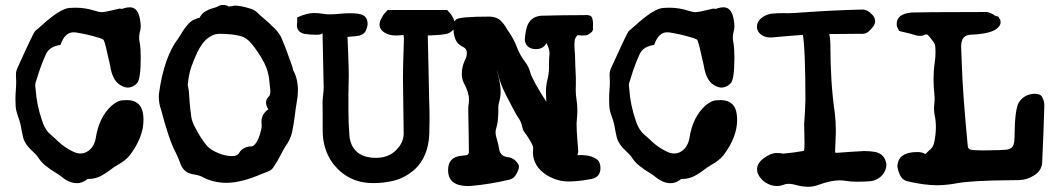

<svg xmlns="http://www.w3.org/2000/svg" viewBox="-20 -691 4143 758"><path d="M283.7 32.2Q253.4 32.2 223.1 6.8Q210.9 -2.4 198.2 -10.3Q174.8 -24.4 169.4 -29.8Q148.9 -43.5 134.8 -63.5Q124.5 -79.6 110.4 -91.8Q78.1 -121.1 71.3 -148.4Q67.9 -163.1 64.9 -178.2Q61.5 -203.6 52 -229.2Q42.5 -254.9 41.7 -273.4Q41 -292 41 -300.8Q41 -318.4 42.5 -335.2Q43.9 -352.1 43.9 -368.2Q43.9 -381.3 43 -394.5V-397.5Q43 -409.2 47.9 -420.4Q111.3 -561 118.7 -568.4L142.6 -588.9Q217.8 -657.7 254.9 -659.7L277.8 -660.6Q316.9 -660.6 353.5 -648.9Q370.6 -643.1 381.3 -643.1Q394.5 -643.1 431.6 -652.3L452.1 -657.2L460.9 -655.8Q462.9 -656.2 472.4 -659.2Q481.9 -662.1 493.2 -662.1Q526.4 -662.1 533.7 -608.9Q535.6 -595.2 535.6 -588.4Q535.6 -574.7 531.7 -563Q529.3 -552.2 529.3 -542.5Q529.3 -532.2 531.7 -522.5Q535.6 -499.5 535.6 -463.4Q535.6 -377 520.5 -361.8Q503.9 -345.2 484.9 -345.2Q469.7 -345.2 452.1 -356.9Q423.3 -375.5 414.6 -433.1L404.8 -475.6Q393.1 -530.8 387.7 -534.7Q381.8 -538.6 368.2 -542.5Q323.2 -556.2 278.8 -563L270 -563.5Q235.8 -563.5 218.8 -513.7Q175.8 -507.8 161.6 -477.5Q141.1 -432.6 127 -384.8Q124 -374.5 120.6 -365.2Q119.1 -359.9 119.1 -353Q119.1 -348.6 120.1 -343.3L120.6 -338.4Q125 -275.9 145.5 -216.8Q153.8 -188.5 170.4 -168.5Q179.2 -159.7 189.7 -150.9Q200.2 -142.1 210.4 -131.8Q236.3 -107.9 269 -92.3Q284.2 -85 297.9 -85Q311.5 -85 324.2 -92.3Q351.1 -108.4 357.9 -145Q370.6 -229 421.4 -274.4Q445.3 -293.9 462.2 -294.9Q479 -295.9 481.9 -295.9Q511.2 -295.9 528.8 -278.1Q546.4 -260.3 546.4 -216.8Q546.4 -149.4 492.2 -77.6Q473.6 -55.7 446.8 -41.5Q427.7 -30.3 420.4 -23.9Q401.4 -8.8 378.9 3.4Q356.4 15.6 327.1 15.6Q324.7 16.1 320.3 19.5Q303.2 32.2 283.7 32.2Z M874 30.8Q819.8 30.8 774.9 5.4Q765.1 1 750.5 -1.5L739.7 -3.4Q717.3 -8.3 706.3 -21Q695.3 -33.7 690.4 -49.8Q683.6 -69.3 673.3 -89.4Q647.9 -136.2 615.7 -258.3Q606.9 -282.7 606.9 -309.6L607.4 -320.3Q627.4 -466.3 684.1 -540Q690.4 -548.8 696.3 -559.1Q707.5 -579.1 725.1 -598.1Q742.7 -617.2 777.3 -623Q772.5 -623 766.6 -617.2Q774.4 -637.2 791.3 -646.5Q808.1 -655.8 821 -658.9Q834 -662.1 840.8 -666Q848.6 -671.4 858.9 -671.4Q876.5 -671.4 882.3 -665L896.5 -667Q901.9 -668.9 909.2 -668.9Q917.5 -668.9 934.1 -665.8Q950.7 -662.6 968.3 -657Q985.8 -651.4 995.6 -641.6Q1007.8 -628.9 1022 -617.7Q1034.2 -607.4 1046.4 -596.2L1053.2 -588.9Q1075.2 -570.8 1089.4 -545.4Q1108.4 -502 1123 -458.5L1134.3 -427.2Q1135.7 -421.4 1136.7 -416.5V-415Q1156.2 -381.3 1156.2 -334Q1156.2 -312 1151.4 -287.1Q1147 -261.7 1144 -234.9Q1140.1 -203.6 1133.8 -171.9Q1127 -140.1 1106.4 -112.3Q1101.1 -105 1088.6 -80.1Q1076.2 -55.2 1064.9 -39.6L1062.5 -35.6Q1055.2 -21.5 1041 -15.1Q1025.9 -9.8 1012.2 -3.9Q931.6 30.8 874 30.8ZM896.5 -74.7Q918 -74.7 924.8 -88.4Q931.6 -100.1 944.3 -106.4Q957 -112.8 968.3 -112.8H972.2Q975.1 -112.8 978.5 -114.7Q995.6 -125 1006.8 -162.6Q1013.2 -183.1 1013.2 -196.3L1012.2 -210.4Q1012.2 -242.7 1043.5 -262.2Q1045.4 -263.7 1045.4 -259.3Q1045.4 -254.9 1045.4 -254.9Q1037.6 -260.3 1034.7 -267.6Q1031.7 -274.9 1031 -279.5Q1030.3 -284.2 1030.3 -285.6Q1030.3 -298.8 1039.6 -308.1Q1047.4 -315.4 1047.4 -329.1Q1047.4 -336.9 1045.9 -346.2Q1044.4 -355.5 1043.9 -365.2Q1041.5 -406.7 1022.9 -443.4Q1004.4 -480 972.7 -519Q954.6 -540.5 934.1 -547.4Q901.4 -557.1 848.6 -557.6Q831.5 -557.6 818.4 -551.3Q794.9 -540 779.3 -518.6Q758.3 -490.7 735.4 -427.2Q725.6 -398.4 722.7 -367.7Q722.2 -361.3 721.2 -356.4V-355.5Q721.2 -352.5 722.7 -347.2Q726.1 -335.4 728 -296.9Q730.5 -262.7 735.4 -228Q737.8 -210 752.9 -183.1Q772 -146 796.9 -115.7Q811 -99.1 843.3 -85.9Q871.1 -74.7 896.5 -74.7Z M1459.5 31.7H1451.7Q1356.4 31.7 1296.4 -43Q1253.9 -99.1 1253.9 -175.8V-239.7Q1253.4 -263.2 1253.4 -288.1Q1253.9 -303.7 1255.9 -318.4Q1257.8 -333 1257.8 -346.7Q1256.8 -417 1254.9 -485.8Q1253.4 -533.2 1253.4 -558.1L1253.9 -563Q1253.9 -553.7 1229 -553.7Q1203.6 -553.7 1180.7 -557.6Q1152.3 -564.9 1152.3 -591.3Q1152.3 -598.1 1153.3 -602.5Q1153.3 -604 1153.3 -622.1Q1191.4 -639.6 1219.2 -639.6Q1238.8 -639.6 1257.8 -636.2Q1268.1 -634.3 1281.7 -634.3Q1299.8 -634.3 1320.3 -636.5Q1340.8 -638.7 1362.3 -638.7Q1399.9 -638.7 1413.6 -630.9Q1431.2 -620.6 1431.2 -597.2Q1431.2 -586.4 1425 -571.3Q1418.9 -556.2 1398.4 -550.3Q1381.3 -547.4 1366.9 -546.6Q1352.5 -545.9 1345.7 -544.9Q1351.1 -548.8 1351.6 -551.3Q1352.5 -517.1 1354.5 -481.9Q1356.9 -421.4 1356.9 -395.5L1356.4 -360.8Q1355.5 -339.8 1355.5 -317.9V-255.4Q1355.5 -202.6 1359.9 -150.4Q1370.6 -77.1 1447.3 -68.4L1463.9 -67.9Q1514.6 -67.9 1543.9 -98.6Q1573.7 -127.9 1573.7 -164.1Q1573.7 -188 1572.5 -253.9Q1571.3 -319.8 1570.8 -386.7Q1571.3 -439 1573.2 -489.7Q1574.2 -535.6 1574.7 -538.6Q1573.2 -548.3 1572.8 -557.6Q1572.8 -562.5 1573.7 -559.6Q1585 -553.7 1585.4 -553.7Q1578.6 -553.7 1563.5 -552.2Q1554.2 -550.8 1543 -550.8Q1517.1 -550.8 1498.5 -562Q1478.5 -574.2 1478.5 -593.8Q1478.5 -608.4 1488.8 -623.5L1491.7 -629.4Q1496.1 -636.2 1500 -640.1L1510.7 -651.4H1745.6L1761.2 -633.3V-632.8Q1764.6 -628.9 1770 -617.7Q1775.4 -606.4 1775.4 -596.7Q1775.4 -568.4 1746.1 -558.1Q1731.4 -553.2 1667.5 -550.8Q1667 -550.8 1668 -551.8Q1668.9 -552.7 1668.9 -547.4Q1669.9 -491.7 1671.4 -436Q1674.3 -323.2 1674.3 -294.9Q1675.8 -258.3 1675.8 -221.2Q1675.8 -191.9 1674.8 -161.6Q1670.9 -72.3 1617.7 -22.5Q1578.1 12.2 1532.2 22.9Q1494.1 31.7 1459.5 31.7Z M1827.6 43.5Q1749 43.5 1749 -19.5Q1749 -63 1786.1 -73.2Q1796.9 -76.2 1809.1 -76.7Q1819.3 -77.1 1826.2 -80.1Q1826.7 -80.1 1828.9 -83.5Q1831.1 -86.9 1831.1 -89.4Q1831.1 -137.7 1828.6 -256.8V-261.2Q1828.6 -271 1830.1 -280Q1831.5 -289.1 1831.5 -297.4Q1831.5 -327.1 1810.1 -365.7Q1803.2 -381.3 1803.2 -399.4Q1803.2 -426.8 1815.4 -453.1Q1823.2 -467.8 1823.2 -481.9Q1823.2 -498 1809.6 -504.9Q1785.6 -516.6 1778.6 -534.4Q1771.5 -552.2 1770.5 -569.3Q1769.5 -577.6 1767.6 -586.9V-589.8Q1767.6 -602.1 1780.3 -613.8Q1793 -625.5 1914.1 -625.5Q1942.4 -624 1956.8 -609.4Q1971.2 -594.7 1980 -578.6Q1984.4 -570.3 1990.2 -563Q2009.3 -535.2 2021 -503.9Q2032.7 -473.1 2053.7 -445.8Q2067.9 -427.2 2074.2 -402.8Q2083.5 -371.1 2146.5 -274.4Q2145.5 -275.4 2145 -275.4Q2137.7 -275.4 2137.5 -275.1Q2137.2 -274.9 2137.2 -283.7Q2137.2 -294.9 2136.2 -306.2Q2135.3 -317.4 2135.3 -328.1Q2135.3 -352.1 2140.6 -374Q2147.5 -399.9 2147.5 -424.8V-441.4Q2147.5 -457.5 2148.9 -473.1L2149.4 -481.4Q2149.4 -503.4 2128.4 -537.1Q2129.9 -535.2 2134.8 -535.2Q2143.6 -535.6 2143.6 -536.6Q2133.3 -497.1 2096.2 -497.1Q2067.9 -497.1 2056.6 -517.1Q2051.8 -525.9 2051.8 -534.2Q2053.2 -559.1 2059.6 -583Q2071.8 -624.5 2115.7 -628.9Q2198.7 -631.3 2289.1 -631.3L2293.5 -631.8Q2314.5 -631.8 2317.9 -619.6Q2321.3 -607.4 2321.3 -599.6L2320.8 -580.1L2321.3 -575.2L2317.9 -566.4Q2302.7 -552.2 2293 -551.5Q2283.2 -550.8 2279.3 -550.8Q2272.9 -550.8 2268.3 -551.5Q2263.7 -552.2 2261.2 -552.2Q2259.8 -552.2 2260.3 -552.7Q2250 -541.5 2248.8 -531.5Q2247.6 -521.5 2247.6 -513.2Q2247.6 -505.4 2248.5 -495.8Q2249.5 -486.3 2250 -476.1Q2251 -430.2 2253.4 -384.3V-354.5L2252.9 -336.4Q2252.9 -315.9 2256.3 -295.9Q2259.3 -276.4 2259.3 -256.8Q2259.3 -242.7 2258.1 -229.5Q2256.8 -216.3 2256.3 -203.6Q2256.3 -172.4 2259.3 -140.6L2261.7 -109.4Q2261.7 -106.4 2262.2 -103.3Q2262.7 -100.1 2262.7 -95.7Q2262.7 -87.9 2260.3 -81.1Q2258.3 -75.7 2258.3 -73.2Q2258.3 -78.6 2258.3 -78.6H2276.9Q2306.6 -78.6 2327.6 -67.4Q2343.3 -59.1 2346.9 -48.3Q2350.6 -37.6 2350.6 -28.3Q2350.6 8.3 2315.4 15.6L2300.3 18.1Q2261.7 25.4 2223.1 25.4Q2180.7 25.4 2139.2 1Q2084 -34.2 2084 -89.8Q2084 -98.1 2085 -106V-106.9Q2085 -115.2 2073.2 -134.8Q2068.8 -141.6 2065.2 -148.2Q2061.5 -154.8 2057.6 -159.7Q2044.9 -173.3 2042 -189.5Q2037.1 -212.4 2024.4 -229Q2017.1 -240.2 2011.2 -251.5L1995.1 -282.2Q1979 -311.5 1965.1 -342.5Q1951.2 -373.5 1944.3 -407.7Q1938.5 -430.2 1925.3 -452.1L1918.9 -463.9Q1931.6 -463.9 1939 -465.3L1938 -443.8Q1938 -430.2 1945.8 -397.5Q1956.5 -355.5 1956.5 -329.1Q1956.5 -307.6 1949.7 -285.2Q1947.3 -276.4 1947.3 -266.6V-242.2Q1946.3 -235.8 1946.3 -230.5Q1945.8 -207.5 1939.5 -186.5Q1936.5 -177.7 1936.5 -168.9Q1936.5 -156.2 1942.9 -136.2Q1947.8 -120.6 1950.2 -104.5Q1954.1 -71.8 1990.7 -69.8Q2008.8 -65.4 2021 -50.3Q2028.8 -40.5 2028.8 -32.7Q2028.8 -22.5 2018.1 -2.9Q2009.3 12.7 1993.7 17.6Q1917.5 36.1 1839.8 43Z M2627.4 32.2Q2597.2 32.2 2566.9 6.8Q2554.7 -2.4 2542 -10.3Q2518.6 -24.4 2513.2 -29.8Q2492.7 -43.5 2478.5 -63.5Q2468.3 -79.6 2454.1 -91.8Q2421.9 -121.1 2415 -148.4Q2411.6 -163.1 2408.7 -178.2Q2405.3 -203.6 2395.8 -229.2Q2386.2 -254.9 2385.5 -273.4Q2384.8 -292 2384.8 -300.8Q2384.8 -318.4 2386.2 -335.2Q2387.7 -352.1 2387.7 -368.2Q2387.7 -381.3 2386.7 -394.5V-397.5Q2386.7 -409.2 2391.6 -420.4Q2455.1 -561 2462.4 -568.4L2486.3 -588.9Q2561.5 -657.7 2598.6 -659.7L2621.6 -660.6Q2660.6 -660.6 2697.3 -648.9Q2714.4 -643.1 2725.1 -643.1Q2738.3 -643.1 2775.4 -652.3L2795.9 -657.2L2804.7 -655.8Q2806.6 -656.2 2816.2 -659.2Q2825.7 -662.1 2836.9 -662.1Q2870.1 -662.1 2877.4 -608.9Q2879.4 -595.2 2879.4 -588.4Q2879.4 -574.7 2875.5 -563Q2873 -552.2 2873 -542.5Q2873 -532.2 2875.5 -522.5Q2879.4 -499.5 2879.4 -463.4Q2879.4 -377 2864.3 -361.8Q2847.7 -345.2 2828.6 -345.2Q2813.5 -345.2 2795.9 -356.9Q2767.1 -375.5 2758.3 -433.1L2748.5 -475.6Q2736.8 -530.8 2731.4 -534.7Q2725.6 -538.6 2711.9 -542.5Q2667 -556.2 2622.6 -563L2613.8 -563.5Q2579.6 -563.5 2562.5 -513.7Q2519.5 -507.8 2505.4 -477.5Q2484.9 -432.6 2470.7 -384.8Q2467.8 -374.5 2464.4 -365.2Q2462.9 -359.9 2462.9 -353Q2462.9 -348.6 2463.9 -343.3L2464.4 -338.4Q2468.8 -275.9 2489.3 -216.8Q2497.6 -188.5 2514.2 -168.5Q2522.9 -159.7 2533.4 -150.9Q2543.9 -142.1 2554.2 -131.8Q2580.1 -107.9 2612.8 -92.3Q2627.9 -85 2641.6 -85Q2655.3 -85 2668 -92.3Q2694.8 -108.4 2701.7 -145Q2714.4 -229 2765.1 -274.4Q2789.1 -293.9 2805.9 -294.9Q2822.8 -295.9 2825.7 -295.9Q2855 -295.9 2872.6 -278.1Q2890.1 -260.3 2890.1 -216.8Q2890.1 -149.4 2835.9 -77.6Q2817.4 -55.7 2790.5 -41.5Q2771.5 -30.3 2764.2 -23.9Q2745.1 -8.8 2722.7 3.4Q2700.2 15.6 2670.9 15.6Q2668.5 16.1 2664.1 19.5Q2647 32.2 2627.4 32.2Z M3169.9 46.4Q3145.5 45.9 3126.7 40.3Q3107.9 34.7 3092.3 34.7Q3081.5 34.7 3071.8 39.1Q3060.5 43.5 3047.9 43.5Q3029.3 43.5 3011.7 34.9Q2994.1 26.4 2982.9 12.2Q2968.8 -4.4 2968.8 -22.5Q2968.8 -46.4 2994.6 -65.9Q3023.9 -86.9 3044.4 -86.9Q3066.4 -86.9 3068.8 -84.5Q3067.9 -84.5 3072.3 -84.5Q3115.7 -88.4 3155.8 -95.7Q3152.8 -92.8 3153.8 -95.7Q3156.2 -102.1 3156.2 -125L3154.8 -201.7Q3158.7 -250 3159.7 -296.9Q3159.7 -498 3148.9 -559.6Q3151.9 -554.7 3156.2 -553.7Q3105 -550.3 3030.8 -543.5L3023.4 -543Q2988.8 -543 2973.6 -566.4Q2968.3 -575.7 2968.3 -585Q2968.3 -610.8 2997.1 -627.4Q3011.7 -635.3 3027.3 -637.2Q3047.4 -639.2 3075.2 -639.2L3087.4 -638.7Q3108.4 -638.7 3166 -643.1Q3277.3 -650.9 3384.3 -653.3Q3405.3 -653.3 3423.3 -633.3Q3435.1 -621.6 3435.1 -606.9Q3435.1 -589.8 3409.7 -566.9Q3398.9 -557.1 3379.9 -557.1L3375.5 -557.6L3258.3 -556.6Q3250.5 -556.6 3251.5 -557.6Q3253.9 -560.5 3253.9 -559.6Q3253.9 -554.7 3255.9 -545.9Q3258.3 -528.8 3258.3 -512.2Q3258.3 -364.7 3275.4 -247.6Q3279.8 -212.9 3279.8 -178.2Q3279.8 -157.2 3278.6 -136.7Q3277.3 -116.2 3276.9 -95.2Q3276.9 -90.8 3278.3 -89.1Q3279.8 -87.4 3278.8 -87.4Q3310.1 -89.4 3341.3 -91.8Q3385.3 -94.7 3391.1 -94.7Q3415 -94.7 3434.1 -91.3Q3473.1 -84 3479.5 -42.5Q3479.5 -20 3464.4 -1Q3442.9 22.5 3414.6 24.4Q3396 26.4 3362.8 26.4Q3337.4 26.4 3318.4 22.9Q3306.6 21 3294.4 21Q3260.3 21 3210.4 39.1Q3191.4 46.4 3169.9 46.4Z M3684.1 40.5Q3627.9 40.5 3559.1 23.9Q3541 17.6 3532.7 -0.5Q3524.4 -18.6 3522.9 -34.2Q3524.9 -90.8 3601.6 -90.8Q3618.2 -90.8 3628.4 -85Q3631.8 -83 3632.8 -83Q3634.8 -83 3645 -94.2Q3655.3 -102.5 3660.2 -109.1Q3665 -115.7 3667.5 -125.5Q3674.8 -159.2 3674.8 -189.5Q3674.8 -214.4 3669.9 -236.8Q3667.5 -249 3667.5 -261.7Q3667.5 -272 3668.7 -281.7Q3669.9 -291.5 3669.9 -299.8Q3669.9 -306.6 3669.4 -312.5Q3665.5 -347.2 3665.5 -378.4Q3665.5 -411.6 3669.9 -440.9Q3673.3 -462.9 3673.3 -483.9Q3673.3 -498 3671.9 -510.7Q3669.9 -521.5 3658.7 -533.7Q3650.9 -545.9 3642.6 -553.2Q3640.1 -555.2 3636.2 -555.2Q3633.3 -555.2 3627 -551.8Q3619.1 -549.3 3612.3 -549.3Q3600.1 -549.3 3589.4 -553.5Q3578.6 -557.6 3536.6 -566.9Q3536.6 -567.4 3529.8 -568.8Q3520 -585 3520 -595.7Q3520 -636.2 3578.1 -641.6Q3601.6 -643.1 3873.5 -643.6Q3888.7 -643.6 3911.1 -627.4Q3924.3 -627.4 3924.3 -619.1Q3930.2 -615.7 3930.2 -602.5Q3930.2 -592.3 3920.9 -583Q3897.9 -557.6 3814.9 -554.2Q3795.4 -553.7 3784.7 -543Q3774.4 -531.2 3774.4 -506.3Q3776.4 -469.2 3777.3 -433.6Q3780.8 -320.3 3800.8 -113.3Q3801.8 -103.5 3811 -100.6Q3820.8 -97.2 3858.9 -97.2Q3917 -97.7 3926.3 -98.4Q3935.5 -99.1 3947.3 -99.6Q3981.9 -100.1 3984.4 -134.3Q3985.8 -152.8 3985.8 -171.4Q3986.8 -243.2 3997.6 -276.4Q4004.4 -296.9 4027.3 -311Q4045.9 -320.8 4064.5 -320.8Q4070.3 -320.8 4079.8 -318.8Q4089.4 -316.9 4094.7 -306.9Q4100.1 -296.9 4101.6 -288.8Q4103 -280.8 4103 -274.9Q4099.6 -155.8 4094.2 -45.9Q4090.8 -16.6 4063 1.2Q4035.2 19 4003.4 20Q3986.3 20.5 3968.8 20.5Q3821.3 21.5 3758.8 32.2Q3723.1 39.1 3684.1 40.5Z"/></svg>

Font: X Typewriter
Style: Bold
Weight: 700
Designer: GGBot
Version: 0.10